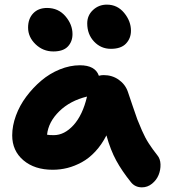

<svg xmlns="http://www.w3.org/2000/svg" viewBox="-20 -784 726 821"><path d="M454.1 -575.2Q411.6 -575.2 382.3 -606.2Q353 -637.2 353 -684.1Q353 -718.3 377.7 -741.2Q402.3 -764.2 437 -764.2Q481.9 -764.2 511 -728.8Q540 -693.4 540 -652.8Q540 -620.1 518.8 -597.7Q497.6 -575.2 454.1 -575.2ZM208 -564Q164.1 -564 132.1 -594.7Q100.1 -625.5 100.1 -666Q100.1 -704.1 122.1 -727.1Q144 -750 181.2 -750Q229.5 -750 259.8 -714.6Q290 -679.2 290 -638.2Q290 -606 270 -585Q250 -564 208 -564ZM205.1 -58.1Q127.9 -58.1 80.1 -98.6Q32.2 -139.2 32.2 -205.1Q32.2 -246.1 48.1 -289.6Q64 -333 92.3 -370.8Q120.6 -408.7 156.5 -439.2Q192.4 -469.7 235.8 -487.3Q279.3 -504.9 321.8 -504.9Q387.2 -504.9 402.8 -460Q413.1 -462.9 422.9 -462.9Q460 -462.9 488 -442.9Q516.1 -422.9 526.9 -391.1Q533.7 -372.1 546.9 -332Q560.1 -292 567.1 -273.7Q574.2 -255.4 587.2 -225.6Q600.1 -195.8 616 -171.1Q631.8 -146.5 652.8 -120.1Q665.5 -105 666.3 -81.3Q667 -57.6 658.2 -35.9Q649.4 -14.2 630.1 1.5Q610.8 17.1 586.9 17.1Q557.6 17.1 540 -4.9Q501.5 -52.7 477.1 -97.4Q452.6 -142.1 435.1 -205.1Q414.6 -165 387.5 -136Q360.4 -106.9 329.8 -90.3Q299.3 -73.7 268.6 -65.9Q237.8 -58.1 205.1 -58.1ZM210 -206.1Q255.4 -206.1 294.4 -249Q333.5 -292 352.1 -371.1Q279.8 -353.5 233.4 -308.1Q187 -262.7 181.2 -208Q189.9 -206.1 210 -206.1Z"/></svg>

Font: Shantell Sans Irregular Bouncy
Style: Bold
Weight: 700
Designer: Stephen Nixon, Anya Danilova, Shantell Martin
Foundry: Arrow Type
Version: Version 1.006;[9816181b4]